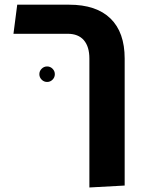

<svg xmlns="http://www.w3.org/2000/svg" viewBox="-20 -623 610 827"><path d="M365 184.5V-370.8Q365 -422.2 341.1 -449.9Q317.2 -477.5 271.5 -477.5H38L54.2 -602.8H277.5Q395 -602.8 456 -543.2Q517 -483.8 517 -370.8V176.2ZM183 -270Q169.2 -270 159.4 -279.9Q149.5 -289.8 149.5 -303.5Q149.5 -317 159.4 -326.9Q169.2 -336.8 183 -336.8Q196.5 -336.8 206.4 -326.9Q216.2 -317 216.2 -303.5Q216.2 -289.8 206.4 -279.9Q196.5 -270 183 -270Z"/></svg>

Font: Noto Sans Hebrew Light
Style: Regular
Weight: 100
Version: Version 3.000